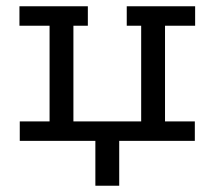

<svg xmlns="http://www.w3.org/2000/svg" viewBox="-20 -449 684 612"><path d="M284 143V0H43V-62H138V-367H42V-429H260V-367H214V-62H430V-367H384V-429H602V-367H506V-62H601V0H360V143Z"/></svg>

Font: Podkova VF Beta
Style: Regular
Weight: 400
Designer: Ilya Yudin
Foundry: Cyreal (www.cyreal.org)
Version: Version 2.100